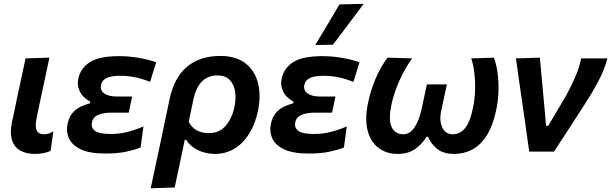

<svg xmlns="http://www.w3.org/2000/svg" viewBox="-20 -810 3266 1026"><path d="M165.5 12.5Q121 12.5 89 -5Q57 -22.5 44.5 -61Q38 -80 38 -104.5Q38 -130.5 45 -162.5L58 -222Q63 -246.5 68.5 -274Q83 -341.5 94 -393Q105 -444.5 116.5 -498L244 -502Q225.5 -414.5 209.8 -340.5Q194 -266.5 183 -216L175 -176Q171 -157 171 -142Q171 -126 175.5 -114.5Q184 -92.5 216.5 -92.5Q228 -92.5 239 -96Q250 -99.5 265 -108L250.5 -4Q235 3.5 214 8Q193 12.5 165.5 12.5Z M544 10.5Q456.5 10.5 409.5 -13Q362.5 -36.5 347.5 -73Q338 -96.5 338 -120Q338 -134 341 -147.5Q348.5 -184.5 367.2 -206.2Q386 -228 410.5 -239.8Q435 -251.5 460 -257.5L462 -268Q445 -275.5 427.8 -292Q410.5 -308.5 401.5 -333.5Q396 -348 396 -365Q396 -378 399 -392Q410.5 -445.5 460.2 -477.8Q510 -510 616.5 -510Q669.5 -510 723.5 -500.5Q777.5 -491 814.5 -477L782 -372.5Q737 -390.5 698.5 -397.8Q660 -405 624 -405Q575.5 -405 550.2 -393.5Q525 -382 519.5 -355.5Q518.5 -350 518.5 -344.5Q518.5 -324 537 -311Q560 -294 607.5 -294H686L668 -208H576Q533 -208 505 -196.2Q477 -184.5 471.5 -156.5Q470 -150 470 -144Q470 -123.5 488 -110.5Q510.5 -94 573.5 -94Q620 -94 665.8 -106.2Q711.5 -118.5 746.5 -134.5L731.5 -22Q703 -10 656.5 0.2Q610 10.5 544 10.5Z M785.5 196Q797 142 808 89.5Q819.5 37 832.5 -24.5L886 -279.5Q910.5 -395.5 979 -453.2Q1047.5 -511 1157 -511Q1242 -511 1292.2 -471.2Q1342.5 -431.5 1359 -365Q1367 -332 1367 -296Q1367 -258.5 1358.5 -217.5Q1344.5 -149.5 1312.8 -97.5Q1281 -45.5 1234.2 -16.5Q1187.5 12.5 1128 12.5Q1081 12.5 1039.2 -7Q997.5 -26.5 975.5 -62.5H967L958 -18Q946 38.5 935.5 88.5Q925 138 913.5 192ZM1095 -98.5Q1152.5 -98.5 1186.2 -138.2Q1220 -178 1233 -239Q1238.5 -266.5 1238.5 -291Q1238.5 -307.5 1236 -323Q1229.5 -361 1206.5 -384Q1183.5 -407 1142.5 -407Q1092 -407 1059.5 -375Q1027 -343 1012.5 -274L988.5 -159Q1004.5 -128 1032.2 -113.2Q1060 -98.5 1095 -98.5Z M1630.5 10.5Q1543 10.5 1496 -13Q1449 -36.5 1434 -73Q1424.5 -96.5 1424.5 -120Q1424.5 -134 1427.5 -147.5Q1435 -184.5 1453.8 -206.2Q1472.5 -228 1497 -239.8Q1521.5 -251.5 1546.5 -257.5L1548.5 -268Q1531.5 -275.5 1514.2 -292Q1497 -308.5 1488 -333.5Q1482.5 -348 1482.5 -365Q1482.5 -378 1485.5 -392Q1497 -445.5 1546.8 -477.8Q1596.5 -510 1703 -510Q1756 -510 1810 -500.5Q1864 -491 1901 -477L1868.5 -372.5Q1823.5 -390.5 1785 -397.8Q1746.5 -405 1710.5 -405Q1662 -405 1636.8 -393.5Q1611.5 -382 1606 -355.5Q1605 -350 1605 -344.5Q1605 -324 1623.5 -311Q1646.5 -294 1694 -294H1772.5L1754.5 -208H1662.5Q1619.5 -208 1591.5 -196.2Q1563.5 -184.5 1558 -156.5Q1556.5 -150 1556.5 -144Q1556.5 -123.5 1574.5 -110.5Q1597 -94 1660 -94Q1706.5 -94 1752.2 -106.2Q1798 -118.5 1833 -134.5L1818 -22Q1789.5 -10 1743 0.2Q1696.5 10.5 1630.5 10.5ZM1664.5 -569.5Q1697.5 -624.5 1730 -678.5Q1762 -732.5 1794 -786.5L1923.5 -789.5Q1881.5 -733.5 1840.5 -679Q1799.5 -624.5 1759.5 -571Z M2103.5 12.5Q2046.5 12.5 2004 -18.5Q1961.5 -49.5 1945 -111Q1937 -139.5 1937 -175Q1937 -215.5 1947.5 -264.5Q1961 -327.5 1986.2 -387.8Q2011.5 -448 2050.5 -502L2182.5 -498Q2144 -445 2114.5 -379.2Q2085 -313.5 2071.5 -250Q2063.5 -210.5 2063.5 -181.5Q2063.5 -150 2073 -130.5Q2091.5 -92.5 2135.5 -92.5Q2171 -92.5 2195.5 -130.2Q2220 -168 2232 -223Q2239.5 -257.5 2247 -292.5Q2254.5 -327.5 2261 -359H2368Q2361 -326.5 2353 -289.5Q2345 -252.5 2337.5 -216.5Q2333 -196.5 2333 -178.5Q2333 -151 2343.5 -129Q2360 -92.5 2399.5 -92.5Q2436.5 -92.5 2463.8 -123.5Q2491 -154.5 2507 -231.5Q2516 -272.5 2518.5 -321Q2519 -334.5 2519 -348.5Q2519 -382.5 2515.5 -415.5Q2510.5 -461.5 2498 -498L2619.5 -502Q2633.5 -464 2639.5 -416Q2644 -380 2644 -343Q2644 -330.5 2643.5 -318Q2641.5 -267.5 2631.5 -221.5Q2613 -135 2579.5 -83.8Q2546 -32.5 2502 -10Q2458 12.5 2407.5 12.5Q2347 12.5 2313.5 -16.5Q2280 -45.5 2268 -79H2258.5Q2240.5 -45.5 2202.5 -16.5Q2164.5 12.5 2103.5 12.5Z M2808 0Q2801.5 -47 2794.5 -95Q2787.5 -143.5 2781.5 -188.5L2768.5 -277Q2760.5 -332 2752.5 -387.8Q2744.5 -443.5 2737 -498L2865 -502Q2870.5 -441.5 2877.5 -365Q2884.5 -288.5 2891 -218.5L2898 -137.5H2909.5L3006.5 -301.5Q3034.5 -354 3055 -401Q3075.5 -448 3085.5 -498H3226Q3209.5 -437 3178.5 -378Q3147.5 -319 3111.5 -263.5Q3068.5 -196.5 3025.5 -130.2Q2982.5 -64 2940.5 0Z"/></svg>

Font: Heraclito SemiBold
Style: Italic
Weight: 600
Italic angle: -12°
Designer: Kostas Bartsokas (font) & Cristiano Sobral (main changes)
Foundry: Kostas Bartsokas (font) & Cristiano Sobral (main changes)
Version: Version 1.00;July 8, 2020;FontCreator 13.0.0.2655 64-bit